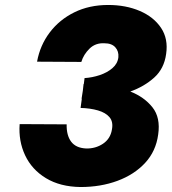

<svg xmlns="http://www.w3.org/2000/svg" viewBox="-20 -734 690 772"><path d="M304 18Q385 18 452.5 -7Q520 -32 563.5 -79Q607 -126 616 -193Q626 -261 593 -302.5Q560 -344 504 -366Q560 -386 600 -422Q640 -458 648 -517Q657 -578 627.5 -622Q598 -666 542 -690Q486 -714 415 -714Q339 -714 279 -684.5Q219 -655 180 -603.5Q141 -552 129 -486L307 -485Q316 -515 340 -538.5Q364 -562 400 -560Q429 -560 443.5 -544Q458 -528 456 -504Q453 -478 432 -460Q411 -442 381 -432Q351 -422 320 -420L317 -396H316L313 -369L308 -337H309L304 -300Q343 -299 374 -290Q405 -281 420.5 -262.5Q436 -244 430 -213Q424 -176 394 -156Q364 -136 326 -137Q285 -139 266 -164.5Q247 -190 248 -234L59 -235Q54 -167 81 -109.5Q108 -52 165 -17.5Q222 17 304 18Z"/></svg>

Font: Jost* 800 Heavy Italic
Style: Italic
Weight: 800
Italic angle: -10°
Version: Version 3.200; ttfautohint (v0.97) -l 8 -r 50 -G 200 -x 14 -